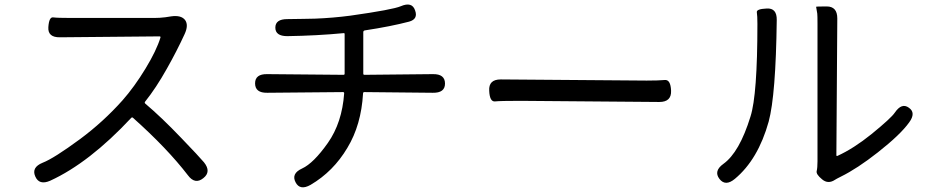

<svg xmlns="http://www.w3.org/2000/svg" viewBox="-20 -778 4040 834"><path d="M863 -4Q827 25 796 -17Q706 -134 558 -266Q554 -270 550 -266Q368 -71 198 7Q150 28 133 -12Q116 -51 165 -71Q214 -90 328 -174Q429 -249 512 -342Q564 -401 612 -480Q660 -559 677 -615Q678 -620 673 -620L241 -616Q187 -615 190 -660Q193 -705 211 -702.5Q229 -700 288 -700H650Q674 -700 698 -703L724 -707Q767 -713 784 -691Q800 -669 782 -630Q748 -556 705 -480Q658 -396 610 -336Q607 -332 611 -328Q681 -269 768 -178Q845 -98 866 -73Q899 -32 863 -4Z M1329 25Q1283 51 1264 14Q1244 -24 1292 -46Q1342 -69 1404 -157Q1466 -245 1475 -373Q1475 -378 1470 -378L1141 -375Q1088 -374 1088 -416Q1088 -457 1141 -456L1472 -453Q1477 -453 1477 -458V-630Q1477 -635 1472 -634Q1358 -623 1228 -621Q1176 -621 1176 -658Q1176 -695 1228 -695L1296 -696Q1322 -696 1348 -697Q1426 -700 1502 -710Q1686 -736 1721 -751Q1770 -772 1783 -733Q1797 -695 1757 -684Q1677 -663 1565 -646Q1558 -645 1558 -638V-458Q1558 -453 1563 -453L1860 -456Q1913 -457 1913 -415Q1913 -374 1860 -375L1563 -378Q1557 -378 1557 -372Q1549 -235 1489 -136Q1428 -33 1329 25Z M2105 -384Q2102 -433 2155 -433L2789 -428Q2842 -428 2867.5 -430.5Q2893 -433 2895 -384Q2897 -335 2844 -335L2241 -340Q2154 -340 2130.5 -337.5Q2107 -335 2105 -384Z M3172 -1Q3131 33 3105 -1Q3079 -35 3122 -66Q3192 -116 3240 -272Q3270 -366 3270 -674Q3270 -710 3267.5 -724.5Q3265 -739 3310 -741Q3355 -744 3354 -691Q3350 -365 3319 -250Q3273 -85 3172 -1ZM3607 3Q3577 23 3551 1Q3524 -21 3527.5 -35Q3531 -49 3531 -77V-676Q3531 -710 3530 -719Q3525 -747 3525 -748.5Q3525 -750 3571 -750Q3617 -750 3617 -698L3613 -104Q3613 -99 3618 -101Q3688 -133 3765 -195Q3851 -265 3867 -289Q3897 -333 3928 -310Q3960 -288 3929 -246Q3891 -193 3793 -116Q3704 -46 3633 -11Q3611 0 3607 3Z"/></svg>

Font: Resource Han Rounded HK
Style: Regular
Weight: 400
Designer: Cyano Hao (round all glyphs); Ryoko NISHIZUKA  (kana, bopomofo & ideographs); Paul D. Hunt (Latin, Greek & Cyrillic); Sa
Foundry: Cyano Hao
Version: 0.990